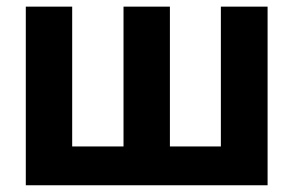

<svg xmlns="http://www.w3.org/2000/svg" viewBox="-20 -550 867 570"><path d="M194.3 -530.3V-115.2H346.7V-530.3H484.4V-115.2H635.7V-530.3H774.4V0H56.6V-530.3Z"/></svg>

Font: WEMIX Pretendard
Style: Bold
Weight: 700
Designer: Base glyphs from Inter by Rasmus Andersson; Hangeul glyphs from Noto Sans CJK(Source Han Sans) by Jang Soo-young and Kan
Foundry: Kil Hyung-jin
Version: Version 1.000